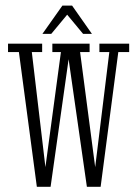

<svg xmlns="http://www.w3.org/2000/svg" viewBox="-20 -684 504 706"><path d="M299.5 3 228.5 -492.5H182V-523.5H309.5V-492.5H274.5L330 -69.5L382 -492.5H345.5V-523.5H455V-492.5H415L350 3ZM115.5 3 49.5 -492.5H9.5V-523.5H135V-492.5H97L147 -69.5L204 -492.5H172.5V-523.5H281V-492.5H236L166 3ZM136 -559.5 209.5 -663.5H245L318 -559.5H285.5L227 -630L168.5 -559.5Z"/></svg>

Font: Imbue Thin 10pt ExtraLight
Style: Regular
Weight: 250
Version: Version 1.102